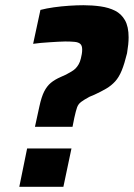

<svg xmlns="http://www.w3.org/2000/svg" viewBox="-20 -716 513 736"><path d="M114 -230 131 -308Q139 -345 149.5 -365.5Q160 -386 175 -398.5Q190 -411 213 -421L233 -430Q244 -436 253.5 -441.5Q263 -447 269.5 -453.5Q276 -460 281.5 -469.5Q287 -479 290 -492Q292 -500 293.5 -508.5Q295 -517 295 -526Q295 -541 288 -547.5Q281 -554 266.5 -555.5Q252 -557 230 -557Q218 -557 202.5 -556Q187 -555 170 -554Q153 -553 136.5 -551.5Q120 -550 107 -548L135 -678Q158 -684 186.5 -688Q215 -692 245 -694Q275 -696 300 -696Q334 -696 365.5 -691.5Q397 -687 421 -675Q445 -663 459 -638.5Q473 -614 473 -573Q473 -560 471.5 -545Q470 -530 467 -512Q457 -471 446.5 -445.5Q436 -420 421.5 -404Q407 -388 387.5 -376.5Q368 -365 342 -353L323 -345Q301 -333 290.5 -325Q280 -317 275.5 -304.5Q271 -292 265 -265L258 -230ZM54 0 84 -147H254L223 0Z"/></svg>

Font: Saira SemiCondensed ExtraBold
Style: Italic
Weight: 800
Width: 4
Italic angle: -12°
Designer: Hector Gatti with collaboration of the Omnibus-Type team
Foundry: Omnibus-Type
Version: Version 1.101